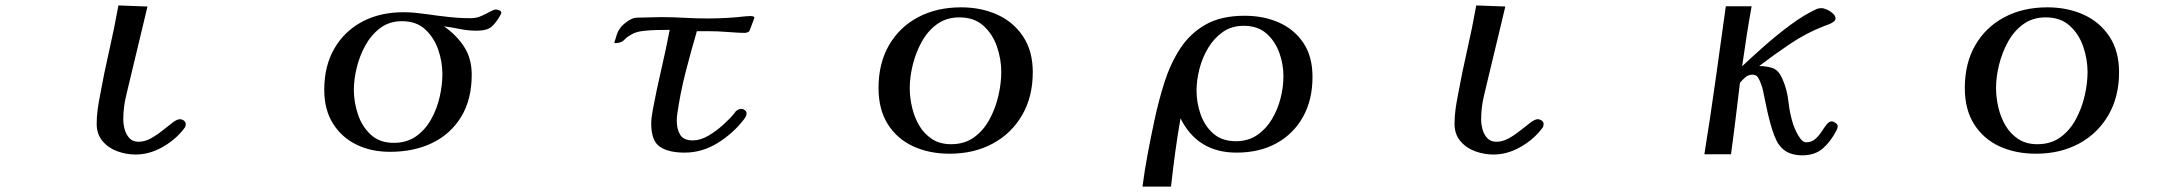

<svg xmlns="http://www.w3.org/2000/svg" viewBox="-20 -565 8040 707"><path d="M664 -108Q664 -100 660 -94.5Q656 -89 651 -83Q620 -46 574 -21Q528 4 479 4Q445 4 412 -8Q379 -20 357.5 -45.5Q336 -71 336 -109Q336 -135 339.5 -161Q343 -187 348 -212Q363 -295 382 -378Q401 -461 416 -545L523 -541Q509 -481 494.5 -421.5Q480 -362 466 -303Q456 -259 445 -215Q434 -171 434 -125Q434 -108 439 -89Q444 -70 456.5 -56.5Q469 -43 490 -43Q513 -43 535.5 -55.5Q558 -68 578.5 -84.5Q599 -101 615.5 -113.5Q632 -126 642 -126Q650 -126 657 -121Q664 -116 664 -108Z M1609 -292Q1609 -338 1593.5 -382.5Q1578 -427 1545.5 -457Q1513 -487 1460 -487Q1414 -487 1380.5 -462Q1347 -437 1325.5 -398Q1304 -359 1293.5 -315.5Q1283 -272 1283 -234Q1283 -189 1298 -144Q1313 -99 1345.5 -69Q1378 -39 1430 -39Q1478 -39 1512 -63Q1546 -87 1567.5 -125.5Q1589 -164 1599 -208Q1609 -252 1609 -292ZM1826 -518Q1826 -516 1824 -512Q1807 -481 1790 -466.5Q1773 -452 1735 -452Q1704 -452 1674.5 -458Q1645 -464 1615 -468Q1662 -435 1689.5 -392Q1717 -349 1717 -290Q1717 -199 1678.5 -135.5Q1640 -72 1572.5 -39Q1505 -6 1416 -6Q1346 -6 1291.5 -33Q1237 -60 1205.5 -111Q1174 -162 1174 -234Q1174 -322 1211 -386Q1248 -450 1313.5 -485Q1379 -520 1466 -520Q1487 -520 1508 -518Q1529 -516 1550 -513Q1591 -507 1632 -502.5Q1673 -498 1714 -498Q1734 -498 1752 -506Q1770 -514 1784.5 -522Q1799 -530 1806 -530Q1811 -530 1818.5 -527Q1826 -524 1826 -518Z M2758 -500Q2757 -497 2752.5 -485Q2748 -473 2744 -462Q2740 -451 2739 -450Q2732 -444 2722 -444Q2703 -444 2684.5 -445.5Q2666 -447 2647 -448Q2622 -450 2597 -450Q2572 -450 2546 -450Q2524 -375 2504.5 -299Q2485 -223 2474 -146Q2473 -140 2472.5 -133.5Q2472 -127 2472 -121Q2472 -90 2484.5 -69Q2497 -48 2531 -48Q2559 -48 2588 -65Q2617 -82 2643 -105.5Q2669 -129 2685 -149Q2689 -156 2693 -158Q2701 -164 2711 -164Q2717 -164 2723 -159Q2729 -154 2729 -148Q2729 -141 2726 -135.5Q2723 -130 2719 -125Q2681 -75 2623.5 -39Q2566 -3 2501 -3Q2442 -3 2410 -24.5Q2378 -46 2378 -110Q2378 -124 2380 -136.5Q2382 -149 2384 -162Q2398 -236 2415 -309Q2432 -382 2446 -455Q2427 -455 2400 -454.5Q2373 -454 2347.5 -451Q2322 -448 2305 -438Q2287 -428 2278 -417.5Q2269 -407 2245 -406L2242 -409Q2247 -422 2250.5 -435Q2254 -448 2262 -459Q2271 -473 2290.5 -486.5Q2310 -500 2326 -500Q2348 -500 2369.5 -501Q2391 -502 2413 -502Q2457 -502 2500 -499.5Q2543 -497 2586 -497Q2621 -497 2656.5 -499Q2692 -501 2726 -505Q2731 -505 2735 -505.5Q2739 -506 2743 -506Q2747 -506 2752 -505Q2757 -504 2758 -500Z M3667 -300Q3667 -347 3651 -393.5Q3635 -440 3601 -470.5Q3567 -501 3513 -501Q3465 -501 3430.5 -476Q3396 -451 3374 -411Q3352 -371 3341 -326Q3330 -281 3330 -241Q3330 -206 3338.5 -169.5Q3347 -133 3365 -102.5Q3383 -72 3412 -53Q3441 -34 3482 -34Q3532 -34 3567 -59.5Q3602 -85 3624 -126Q3646 -167 3656.5 -213Q3667 -259 3667 -300ZM3783 -299Q3783 -209 3744 -141.5Q3705 -74 3636 -36.5Q3567 1 3477 1Q3401 1 3342 -26.5Q3283 -54 3249 -108Q3215 -162 3215 -241Q3215 -332 3253.5 -398.5Q3292 -465 3360.5 -501.5Q3429 -538 3519 -538Q3593 -538 3652.5 -511Q3712 -484 3747.5 -430.5Q3783 -377 3783 -299Z M4706 -284Q4706 -329 4690.5 -371.5Q4675 -414 4643 -442Q4611 -470 4560 -470Q4515 -470 4482.5 -447Q4450 -424 4428.5 -388Q4407 -352 4396.5 -310.5Q4386 -269 4386 -231Q4386 -187 4401 -144Q4416 -101 4448 -73Q4480 -45 4531 -45Q4576 -45 4609 -67.5Q4642 -90 4663.5 -126Q4685 -162 4695.5 -203.5Q4706 -245 4706 -284ZM4813 -282Q4813 -197 4778 -134.5Q4743 -72 4680.5 -37.5Q4618 -3 4533 -3Q4390 -3 4327 -129Q4316 -67 4307.5 -4Q4299 59 4292 122H4187Q4195 60 4206.5 -0.5Q4218 -61 4231 -122Q4246 -193 4267.5 -261Q4289 -329 4325 -385Q4361 -441 4418.5 -474Q4476 -507 4563 -507Q4633 -507 4689.5 -482Q4746 -457 4779.5 -407Q4813 -357 4813 -282Z M5664 -108Q5664 -100 5660 -94.5Q5656 -89 5651 -83Q5620 -46 5574 -21Q5528 4 5479 4Q5445 4 5412 -8Q5379 -20 5357.5 -45.5Q5336 -71 5336 -109Q5336 -135 5339.5 -161Q5343 -187 5348 -212Q5363 -295 5382 -378Q5401 -461 5416 -545L5523 -541Q5509 -481 5494.5 -421.5Q5480 -362 5466 -303Q5456 -259 5445 -215Q5434 -171 5434 -125Q5434 -108 5439 -89Q5444 -70 5456.5 -56.5Q5469 -43 5490 -43Q5513 -43 5535.5 -55.5Q5558 -68 5578.5 -84.5Q5599 -101 5615.5 -113.5Q5632 -126 5642 -126Q5650 -126 5657 -121Q5664 -116 5664 -108Z M6747 -100Q6747 -94 6743 -86Q6723 -46 6693.5 -19.5Q6664 7 6616 7Q6589 7 6567.5 -2Q6546 -11 6530 -33Q6522 -44 6513.5 -66Q6505 -88 6498 -114Q6491 -140 6486 -164Q6481 -188 6478 -202Q6475 -217 6472 -231.5Q6469 -246 6463 -260Q6459 -271 6453 -280.5Q6447 -290 6433 -290Q6418 -290 6407 -280.5Q6396 -271 6387 -260Q6379 -194 6371 -128Q6363 -62 6354 3H6256Q6278 -133 6297 -269.5Q6316 -406 6335 -542H6430Q6420 -487 6411.5 -432Q6403 -377 6395 -321Q6432 -356 6478.5 -397Q6525 -438 6574.5 -474.5Q6624 -511 6670 -532Q6678 -535 6687 -535Q6695 -535 6707.5 -529.5Q6720 -524 6729.5 -515Q6739 -506 6739 -497Q6739 -490 6730.5 -484Q6722 -478 6712 -474.5Q6702 -471 6697 -469Q6632 -444 6572.5 -404Q6513 -364 6458 -322Q6491 -321 6510.5 -313Q6530 -305 6544 -273Q6561 -234 6565.5 -191Q6570 -148 6583 -107Q6586 -98 6593 -82.5Q6600 -67 6610 -54Q6620 -41 6631 -41Q6650 -41 6663.5 -52.5Q6677 -64 6687 -79.5Q6697 -95 6706 -106.5Q6715 -118 6725 -118Q6731 -118 6739 -112.5Q6747 -107 6747 -100Z M7667 -300Q7667 -347 7651 -393.5Q7635 -440 7601 -470.5Q7567 -501 7513 -501Q7465 -501 7430.5 -476Q7396 -451 7374 -411Q7352 -371 7341 -326Q7330 -281 7330 -241Q7330 -206 7338.5 -169.5Q7347 -133 7365 -102.5Q7383 -72 7412 -53Q7441 -34 7482 -34Q7532 -34 7567 -59.5Q7602 -85 7624 -126Q7646 -167 7656.5 -213Q7667 -259 7667 -300ZM7783 -299Q7783 -209 7744 -141.5Q7705 -74 7636 -36.5Q7567 1 7477 1Q7401 1 7342 -26.5Q7283 -54 7249 -108Q7215 -162 7215 -241Q7215 -332 7253.5 -398.5Q7292 -465 7360.5 -501.5Q7429 -538 7519 -538Q7593 -538 7652.5 -511Q7712 -484 7747.5 -430.5Q7783 -377 7783 -299Z"/></svg>

Font: Kaisei Decol Medium
Style: Regular
Weight: 500
Designer: Font-Kai, 金井和夫
Foundry: KAZUO KANAI
Version: Version 5.003